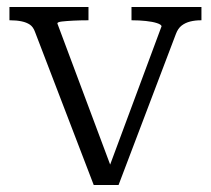

<svg xmlns="http://www.w3.org/2000/svg" viewBox="-20 -529 603 549"><path d="M442 -454Q441 -459 428.5 -463Q416 -467 397 -469Q378 -471 358 -471H356V-509H556V-471H554Q538 -471 524 -467.5Q510 -464 499.5 -456Q489 -448 483 -432L319 0H248L80 -438Q75 -452 65.5 -458.5Q56 -465 41.5 -468Q27 -471 9 -471H7V-509H233V-471H231Q210 -471 190 -470Q170 -469 157 -467.5Q144 -466 144 -462L300 -45H290Z"/></svg>

Font: Roboto Serif 36pt Light
Style: Regular
Weight: 300
Designer: Greg Gazdowicz
Foundry: Commercial Type
Version: Version 1.008